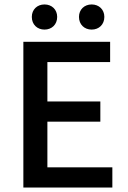

<svg xmlns="http://www.w3.org/2000/svg" viewBox="-20 -843 575 863"><path d="M123 -767C123 -733 147 -710 180 -710C213 -710 237 -733 237 -767C237 -800 213 -823 180 -823C147 -823 123 -800 123 -767ZM335 -767C335 -733 359 -710 392 -710C425 -710 449 -733 449 -767C449 -800 425 -823 392 -823C359 -823 335 -800 335 -767ZM85 -655V0H485V-91H193V-296H431V-387H193V-564H475V-655Z"/></svg>

Font: Cambridge Sans Medium
Style: Regular
Weight: 500
Version: Version 2.020;PS 002.020;hotconv 1.0.88;makeotf.lib2.5.64775